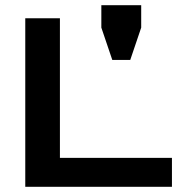

<svg xmlns="http://www.w3.org/2000/svg" viewBox="-20 -717 727 737"><path d="M210 -647V-111H640V0H77V-647ZM480 -487H411L369 -611V-697H522V-611Z"/></svg>

Font: Syne
Style: Bold
Weight: 700
Designer: Lucas Descroix
Foundry: Bonjour Monde
Version: Version 2.200